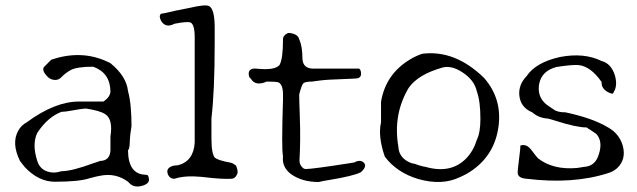

<svg xmlns="http://www.w3.org/2000/svg" viewBox="-20 -660 2360 711"><path d="M510 27Q476 38 457 16L454 13Q408 -21 350 -9Q342 -8 312 0Q273 13 183 13Q123 13 72 -41Q67 -47 62.5 -53Q58 -59 54 -64Q22 -129 47 -175Q58 -196 79 -207Q183 -284 273 -284H363Q389 -301 389 -323Q387 -391 325 -413Q264 -413 241 -400Q223 -390 208 -375Q193 -358 169 -367Q162 -370 157 -375Q132 -400 144 -413L170 -439Q277 -475 370 -435Q375 -433 380 -430.5Q385 -428 389 -426Q448 -378 454 -323Q461 -297 464 -264Q467 -231 467 -193Q465 -183 463 -166Q461 -149 460 -124Q459 -109 454 -103Q455 -15 518 -13Q527 -13 529 -8Q530 -4 530.5 -2.5Q531 -1 531 0Q536 18 510 27ZM118 -64Q131 -23 178 -21Q191 -21 208 -26Q246 -26 327 -56Q335 -58 341 -60.5Q347 -63 351 -64Q387 -65 389 -103V-155Q399 -218 370 -237Q351 -250 299 -258Q292 -258 275 -255.5Q258 -253 230 -248Q223 -247 218 -246.5Q213 -246 208 -246Q157 -227 118 -168Q98 -126 118 -64Z M836 2Q822 3 794.5 1.5Q767 0 727 -5Q665 -11 626 2Q607 2 601 -17Q594 -38 621 -46Q626 -47 630.5 -47.5Q635 -48 639 -48Q697 -63 701 -132V-522Q701 -570 685 -577Q672 -581 626 -572Q594 -555 577 -582Q567 -600 576 -609Q582 -609 628 -620Q632 -621 634.5 -621.5Q637 -622 639 -622Q647 -624 658 -626Q669 -628 683 -631Q742 -645 755 -637Q774 -626 775 -564V-497Q775 -323 763 -222V-148Q763 -89 776 -76Q788 -66 832 -58Q838 -57 842.5 -54.5Q847 -52 851 -49Q853 -50 856.5 -40.5Q860 -31 860 -23Q860 -16 853.5 -7Q847 2 836 2Z M1202 6Q1189 8 1178.5 10Q1168 12 1160 14Q1099 14 1058 -15Q1023 -41 1028 -82Q1022 -106 1028 -291V-310Q1028 -347 1011 -355Q1001 -358 968 -358Q925 -339 908 -370Q903 -370 901 -385Q900 -404 920 -406Q922 -406 927 -406Q932 -406 939 -405Q998 -400 1015 -419Q1028 -442 1028 -514Q1028 -529 1045 -537Q1048 -538 1052 -538Q1084 -534 1088 -514Q1100 -489 1100 -442Q1102 -408 1136 -406H1304Q1315 -408 1317 -391Q1319 -374 1304 -370Q1297 -369 1271.5 -368Q1246 -367 1201 -365Q1182 -364 1166 -362Q1150 -360 1136 -358Q1108 -358 1102 -350Q1096 -342 1088 -310Q1088 -298 1088.5 -280Q1089 -262 1090 -237Q1092 -185 1091.5 -142Q1091 -99 1089 -66Q1089 -48 1103 -37Q1108 -34 1112 -34Q1124 -34 1165.5 -39.5Q1207 -45 1277 -56Q1282 -57 1286 -57.5Q1290 -58 1291 -58Q1314 -71 1328 -57Q1340 -43 1316 -22Q1287 -8 1202 6Z M1683 -4Q1617 28 1529 3Q1449 -21 1405 -80Q1379 -155 1391 -207V-283Q1408 -385 1497 -439Q1508 -446 1520 -451.5Q1532 -457 1544 -461Q1665 -476 1772 -372Q1840 -295 1826 -191Q1812 -89 1731 -31Q1709 -15 1683 -4ZM1556 -42Q1651 -15 1708 -75Q1721 -89 1730.5 -106Q1740 -123 1746 -143Q1759 -169 1759 -220Q1759 -285 1746 -321Q1736 -366 1688 -395Q1651 -418 1619 -410Q1527 -384 1493 -334Q1435 -236 1455 -118Q1457 -72 1506 -55Q1513 -55 1531 -48Q1551 -42 1556 -42Z M2232 -19Q2102 23 1930 2Q1899 0 1897 -19Q1897 -27 1898.5 -40Q1900 -53 1902 -70Q1904 -87 1905.5 -100Q1907 -113 1907 -121Q1930 -129 1949 -103Q1967 -79 1972 -74Q2028 -30 2117 -38Q2124 -39 2130 -40Q2136 -41 2142 -42Q2184 -44 2197 -87Q2213 -134 2190 -162L2187 -165Q2185 -167 2163 -181Q2157 -184 2153 -188Q2115 -188 2040 -212Q2030 -215 2022 -217.5Q2014 -220 2008 -221Q1975 -223 1951 -244Q1907 -262 1903 -308Q1900 -347 1930 -378Q1964 -429 2054 -449Q2143 -466 2208 -434Q2243 -425 2257 -381Q2268 -342 2252 -318Q2251 -308 2231 -319Q2206 -333 2208 -356Q2168 -414 2123 -419Q2113 -420 2093 -418.5Q2073 -417 2041 -412Q1987 -398 1977 -351Q1976 -347 1975.5 -342.5Q1975 -338 1975 -333Q1975 -295 2005 -272Q2008 -270 2014 -265.5Q2020 -261 2030 -255Q2043 -244 2074 -244Q2121 -234 2160.5 -220.5Q2200 -207 2232 -188Q2273 -165 2286 -121Q2300 -70 2265 -37Q2250 -24 2232 -19Z"/></svg>

Font: New Tegomin
Style: Regular
Weight: 400
Designer: Kyosuke Nagai
Version: Version 1.000